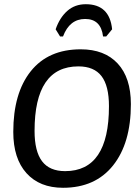

<svg xmlns="http://www.w3.org/2000/svg" viewBox="-20 -883 658 911"><path d="M265 -710 244 -744Q263 -799 299 -831Q335 -863 387 -863Q500 -863 512 -744L484 -710H469Q459 -793 384 -793Q310 -793 279 -710ZM363 -649Q476 -649 538.5 -581.5Q601 -514 601 -389Q601 -204 516.5 -98Q432 8 279 8Q168 8 105.5 -61.5Q43 -131 43 -257Q43 -441 126 -545Q209 -649 363 -649ZM352 -568Q144 -568 144 -262Q144 -165 179.5 -118Q215 -71 289 -71Q497 -71 497 -379Q497 -476 461.5 -522Q426 -568 352 -568Z"/></svg>

Font: Alegreya Sans SC Medium
Style: Italic
Weight: 500
Italic angle: -7°
Designer: Juan Pablo del Peral
Foundry: Huerta Tipografica
Version: Version 2.007